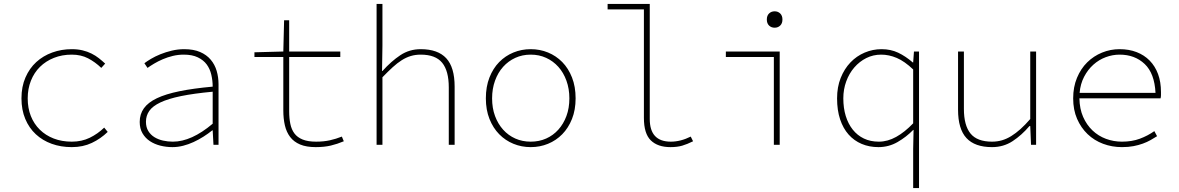

<svg xmlns="http://www.w3.org/2000/svg" viewBox="-20 -742 6040 984"><path d="M348 12Q292 12 245 -5Q198 -22 163.5 -54Q129 -86 109.5 -132.5Q90 -179 90 -238Q90 -298 110.5 -345Q131 -392 166 -424Q201 -456 248 -473Q295 -490 348 -490Q378 -490 403 -484Q428 -478 449 -467.5Q470 -457 487 -443.5Q504 -430 519 -416L499 -394Q468 -424 431.5 -443Q395 -462 348 -462Q298 -462 256.5 -445.5Q215 -429 185 -399.5Q155 -370 138.5 -328.5Q122 -287 122 -238Q122 -188 138 -147.5Q154 -107 184 -77.5Q214 -48 255.5 -32Q297 -16 348 -16Q399 -16 440 -36Q481 -56 514 -88L532 -66Q496 -31 450.5 -9.5Q405 12 348 12Z M864 12Q832 12 802 4.5Q772 -3 748.5 -18.5Q725 -34 710.5 -58.5Q696 -83 696 -117Q696 -157 717.5 -187Q739 -217 784 -238.5Q829 -260 900 -274.5Q971 -289 1070 -298Q1070 -329 1063 -359Q1056 -389 1039.5 -411.5Q1023 -434 994 -448Q965 -462 922 -462Q893 -462 866 -455.5Q839 -449 814.5 -438.5Q790 -428 770 -416Q750 -404 736 -394L720 -418Q733 -428 754 -440.5Q775 -453 802 -464Q829 -475 860.5 -482.5Q892 -490 924 -490Q972 -490 1005.5 -475.5Q1039 -461 1060 -436Q1081 -411 1090.5 -378.5Q1100 -346 1100 -310V0H1074L1070 -74H1068Q1047 -57 1022.5 -41.5Q998 -26 972 -14Q946 -2 918.5 5Q891 12 864 12ZM866 -16Q961 -16 1070 -108V-272Q973 -263 907.5 -249.5Q842 -236 802 -217Q762 -198 745 -173.5Q728 -149 728 -118Q728 -90 740 -70.5Q752 -51 771.5 -39Q791 -27 815.5 -21.5Q840 -16 866 -16Z M1598 12Q1550 12 1518 -1.5Q1486 -15 1467 -40Q1448 -65 1440 -99.5Q1432 -134 1432 -176V-450H1284V-474L1432 -478L1436 -638H1462V-478H1724V-450H1462V-172Q1462 -136 1468 -107Q1474 -78 1489 -58Q1504 -38 1531 -27Q1558 -16 1600 -16Q1639 -16 1670.5 -23Q1702 -30 1732 -42L1742 -18Q1709 -4 1675.5 4Q1642 12 1598 12Z M1910 0V-722H1940V-508L1938 -378H1940Q1985 -428 2031.5 -459Q2078 -490 2136 -490Q2224 -490 2267 -443.5Q2310 -397 2310 -298V0H2280V-294Q2280 -379 2246 -420.5Q2212 -462 2136 -462Q2109 -462 2085.5 -455Q2062 -448 2039 -433.5Q2016 -419 1992 -397Q1968 -375 1940 -346V0Z M2700 12Q2653 12 2611.5 -5Q2570 -22 2538.5 -54Q2507 -86 2488.5 -132.5Q2470 -179 2470 -238Q2470 -298 2488.5 -345Q2507 -392 2538.5 -424Q2570 -456 2611.5 -473Q2653 -490 2700 -490Q2747 -490 2788.5 -473Q2830 -456 2861.5 -424Q2893 -392 2911.5 -345Q2930 -298 2930 -238Q2930 -179 2911.5 -132.5Q2893 -86 2861.5 -54Q2830 -22 2788.5 -5Q2747 12 2700 12ZM2700 -16Q2743 -16 2779 -32Q2815 -48 2841.5 -77.5Q2868 -107 2883 -147.5Q2898 -188 2898 -238Q2898 -287 2883 -328.5Q2868 -370 2841.5 -399.5Q2815 -429 2779 -445.5Q2743 -462 2700 -462Q2657 -462 2621 -445.5Q2585 -429 2558.5 -399.5Q2532 -370 2517 -328.5Q2502 -287 2502 -238Q2502 -188 2517 -147.5Q2532 -107 2558.5 -77.5Q2585 -48 2621 -32Q2657 -16 2700 -16Z M3416 12Q3351 12 3315.5 -22.5Q3280 -57 3280 -138V-694H3094V-722H3310V-132Q3310 -16 3418 -16Q3468 -16 3520 -42L3532 -18Q3502 -3 3476.5 4.5Q3451 12 3416 12Z M3946 0V-450H3700V-478H3976V0ZM3950 -600Q3933 -600 3921.5 -611Q3910 -622 3910 -642Q3910 -662 3921.5 -673Q3933 -684 3950 -684Q3967 -684 3978.5 -673Q3990 -662 3990 -642Q3990 -622 3978.5 -611Q3967 -600 3950 -600Z M4660 222V22L4662 -76H4660Q4625 -40 4580 -14Q4535 12 4482 12Q4435 12 4396 -4.5Q4357 -21 4329 -52.5Q4301 -84 4285.5 -130.5Q4270 -177 4270 -238Q4270 -296 4288.5 -342.5Q4307 -389 4338.5 -422Q4370 -455 4411.5 -472.5Q4453 -490 4498 -490Q4545 -490 4583 -472Q4621 -454 4658 -422H4660L4664 -478H4690V222ZM4484 -16Q4529 -16 4573 -40.5Q4617 -65 4660 -110V-386Q4616 -428 4576 -445Q4536 -462 4496 -462Q4455 -462 4420 -444.5Q4385 -427 4358.5 -396.5Q4332 -366 4317 -325Q4302 -284 4302 -238Q4302 -188 4314.5 -147.5Q4327 -107 4350.5 -77.5Q4374 -48 4407.5 -32Q4441 -16 4484 -16Z M5064 12Q4976 12 4933 -34.5Q4890 -81 4890 -180V-478H4920V-184Q4920 -99 4954 -57.5Q4988 -16 5064 -16Q5091 -16 5115 -23Q5139 -30 5162.5 -44.5Q5186 -59 5210 -80.5Q5234 -102 5260 -132V-478H5290V0H5264L5260 -96H5256Q5216 -49 5169.5 -18.5Q5123 12 5064 12Z M5730 12Q5679 12 5633.5 -5Q5588 -22 5554 -54.5Q5520 -87 5500 -133Q5480 -179 5480 -238Q5480 -296 5499.5 -343Q5519 -390 5552 -422.5Q5585 -455 5628 -472.5Q5671 -490 5718 -490Q5766 -490 5805 -475Q5844 -460 5872 -431.5Q5900 -403 5915 -362.5Q5930 -322 5930 -270Q5930 -262 5930 -254.5Q5930 -247 5928 -238H5512Q5513 -184 5531 -143Q5549 -102 5579 -73.5Q5609 -45 5648 -30.5Q5687 -16 5730 -16Q5781 -16 5821.5 -31Q5862 -46 5896 -70L5910 -44Q5894 -34 5876.5 -24Q5859 -14 5837 -6Q5815 2 5789 7Q5763 12 5730 12ZM5718 -462Q5682 -462 5647 -449Q5612 -436 5583.5 -410.5Q5555 -385 5536 -348.5Q5517 -312 5513 -266H5902Q5897 -366 5846.5 -414Q5796 -462 5718 -462Z"/></svg>

Font: Source Code Pro ExtraLight
Style: Regular
Weight: 200
Monospace: yes
Designer: Paul D. Hunt, Teo Tuominen
Foundry: Adobe Systems Incorporated
Version: Version 2.030;PS 1.000;hotconv 16.6.51;makeotf.lib2.5.65220